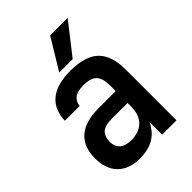

<svg xmlns="http://www.w3.org/2000/svg" viewBox="-214 -831 938 938"><g transform="rotate(-45 255.0 -362.0)"><path d="M191 6Q118 6 77 -34.5Q36 -75 36 -150Q36 -228 82 -269.5Q128 -311 223 -311H340V-351Q340 -400 319 -421.5Q298 -443 251 -443Q204 -443 185 -426Q166 -409 164 -384H62Q63 -419 74.5 -447.5Q86 -476 109 -496Q132 -516 167.5 -527Q203 -538 253 -538Q356 -538 402.5 -492.5Q449 -447 449 -351V0H350V-86Q341 -68 328 -51.5Q315 -35 296.5 -22Q278 -9 252 -1.5Q226 6 191 6ZM225 -87Q279 -87 309.5 -117.5Q340 -148 340 -205V-229H232Q183 -229 163.5 -210.5Q144 -192 144 -156Q144 -124 164 -105.5Q184 -87 225 -87ZM306 -730H427L302 -570H209Z"/></g></svg>

Font: Golos UI Medium
Style: Regular
Weight: 500
Designer: A.Korolkova, Vitaly Kuzmin
Foundry: ParaType Ltd
Version: Version 2.000